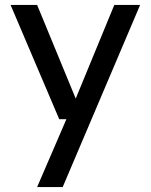

<svg xmlns="http://www.w3.org/2000/svg" viewBox="-20 -541 613 781"><path d="M131 220 250 -56H221L23 -521H131L288 -140L445 -521H550L235 220Z"/></svg>

Font: DM Sans 10pt Medium
Style: Regular
Weight: 500
Version: Version 4.004;gftools[0.9.30]